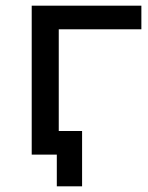

<svg xmlns="http://www.w3.org/2000/svg" viewBox="-20 -550 528 683"><path d="M92.8 0V-529.8H482.9V-445.8H189V0ZM93.3 0V-84H272V112.8H182.1V0Z"/></svg>

Font: Montserrat Medium
Style: Regular
Weight: 500
Designer: Julieta Ulanovsky
Foundry: Julieta Ulanovsky
Version: Version 7.200